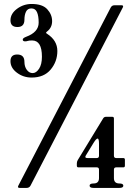

<svg xmlns="http://www.w3.org/2000/svg" viewBox="-20 -733 674 948"><path d="M31.7 0ZM138.7 -533.2Q123 -533.2 117.2 -531Q111.3 -528.8 104 -528.8Q92.3 -528.8 92.3 -537.6Q92.3 -544.9 108.9 -551.3Q170.9 -574.2 170.9 -621.1Q170.9 -654.8 162.6 -673.1Q154.3 -691.4 135.3 -691.4Q116.2 -691.4 108.4 -675.3Q100.6 -659.2 100.6 -635.7Q100.6 -599.6 66.2 -599.6Q31.7 -599.6 31.7 -632.6Q31.7 -665.5 64 -689.5Q96.2 -713.4 136.2 -713.4Q189.5 -713.4 213.4 -687.3Q237.3 -661.1 237.3 -628.7Q237.3 -596.2 211.9 -577.1Q207.5 -573.7 207.5 -571.3Q207.5 -568.8 212.9 -565.9Q263.2 -533.2 263.2 -481.2Q263.2 -429.2 230.2 -389.6Q197.3 -350.1 136.2 -350.1Q95.2 -350.1 63.5 -374Q31.7 -397.9 31.7 -430.9Q31.7 -463.9 64.9 -463.9Q100.6 -463.9 100.6 -427.7Q100.6 -404.3 112.3 -388.2Q124 -372.1 141.4 -372.1Q158.7 -372.1 172.9 -393.6Q187 -415 187 -453.1Q187 -533.2 138.7 -533.2ZM359.4 0ZM403.3 35.6Q401.4 39.1 401.4 42Q401.4 47.4 413.1 47.4H457.5Q468.8 47.4 468.8 36.1V-23.9Q468.8 -48.8 461.9 -48.8Q455.1 -48.8 442.4 -28.3ZM468.8 104.5Q468.8 93.3 457.5 93.3H367.2Q359.4 93.3 359.4 85V73.7Q359.4 64.9 363.8 57.6L489.3 -148.4Q494.1 -156.2 502.9 -156.2H534.7Q542.5 -156.2 542.5 -147.9V36.1Q542.5 47.4 554.2 47.4H588.9Q596.7 47.4 596.7 55.7V85Q596.7 93.3 588.9 93.3H554.2Q542.5 93.3 542.5 104.5V146.5Q542.5 172.9 569.3 172.9Q588.9 172.9 588.9 183.8Q588.9 194.8 569.3 194.8H441.9Q422.4 194.8 422.4 183.8Q422.4 172.9 441.9 172.9Q468.8 172.9 468.8 146.5ZM579.6 -707Q587.9 -707 587.9 -701.7Q587.9 -699.2 585.9 -695.3L130.9 183.1Q125 194.8 111.3 194.8H77.6Q68.8 194.8 68.8 189.5Q68.8 187 70.8 183.1L526.4 -695.3Q532.2 -707 545.4 -707Z"/></svg>

Font: UnifrakturMaguntia21
Style: Book
Weight: 400
Designer: j. 'mach' wust, Gerrit Ansmann, Georg Duffner, based on a font by Peter Wiegel, original typeface by Carl Albert Fahrenw
Version: Version 2017-03-19